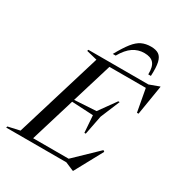

<svg xmlns="http://www.w3.org/2000/svg" viewBox="-258 -1089 1185 1266"><g transform="rotate(30 334.5 -456.5)"><path d="M482.5 27 419 0H-39L-36 -10L53 -30L252.5 -685L171 -705L174 -715H631L704.5 -742H708L671 -515.5H659L627.5 -687H350.5L257.5 -382L423 -392L514.5 -519.5H525L464 -373L435.5 -227.5H425L415.5 -356.5L252.5 -365L150 -28H420.5L591 -192L601 -184.5L486 27ZM505 -881.5Q459 -881.5 420.5 -855.8Q382 -830 349 -772H327Q363.5 -838 392.5 -874.5Q421.5 -911 452 -925.5Q482.5 -940 522.5 -940Q560 -940 581.8 -925.5Q603.5 -911 612 -874.8Q620.5 -838.5 617 -772H597Q598.5 -830 576.8 -855.8Q555 -881.5 505 -881.5Z"/></g></svg>

Font: Newsreader Display
Style: Italic
Weight: 400
Italic angle: -17°
Designer: Hugues Gentile
Foundry: Production Type
Version: Version 1.001